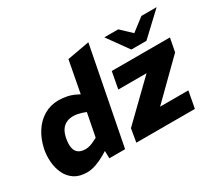

<svg xmlns="http://www.w3.org/2000/svg" viewBox="-141 -1047 1490 1332"><g transform="rotate(-30 604.0 -381.0)"><path d="M219 8Q158 8 119 -18Q80 -44 59.5 -86.5Q39 -129 34.5 -180.5Q30 -232 40 -282Q55 -353 90 -408Q125 -463 177.5 -494Q230 -525 295 -525Q326 -525 361 -518Q396 -511 429 -494L491 -463L439 -426L498 -738L676 -770L526 0H400L397 -96L380 -125L425 -356L395 -367Q382 -371 364.5 -375Q347 -379 329 -379Q299 -379 275 -368.5Q251 -358 234 -334Q217 -310 209 -267Q201 -222 208 -193Q215 -164 236 -150.5Q257 -137 290 -137Q306 -137 324 -142Q342 -147 359 -156L393 -173L414 -69L368 -41Q330 -19 292 -5.5Q254 8 219 8ZM616 0 634 -106 944 -407 969 -382H692L717 -516H1183L1162 -408L847 -98L829 -134H1110L1085 0ZM909 -577 960 -647 1086 -744H1208L1030 -577ZM909 -577 789 -744H900L1004 -646L1030 -577Z"/></g></svg>

Font: REM
Style: Bold Italic
Weight: 700
Italic angle: -11°
Designer: Octavio Pardo
Foundry: Ashler Design
Version: Version 1.005;gftools[0.9.28]